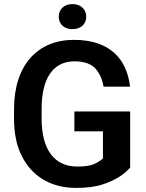

<svg xmlns="http://www.w3.org/2000/svg" viewBox="-20 -918 722 948"><path d="M347.2 -367.7V-269.5H488.3V-136.2C480 -127.4 466.8 -118.7 447.8 -109.4C428.7 -100.1 399.9 -95.7 361.3 -95.7C248.5 -95.7 185.5 -179.2 185.5 -332V-379.9C185.5 -530.8 241.7 -615.2 347.7 -615.2C394 -615.2 428.2 -603.5 450.2 -580.6C471.7 -557.1 485.4 -526.9 491.2 -490.2H622.1C606.4 -625 524.4 -721.2 344.7 -721.2C165 -721.2 49.3 -595.7 49.3 -378.9V-332C49.3 -259.3 62 -197.8 87.9 -147C139.2 -45.4 233.9 9.8 354.5 9.8C406.7 9.8 450.7 4.4 486.3 -7.3C558.1 -29.8 601.1 -64.9 622.6 -90.8V-367.7ZM270 -835.4C270 -800.3 295.9 -773.9 337.4 -773.9C379.9 -773.9 405.8 -800.3 405.8 -835.4C405.8 -871.1 379.9 -897.9 337.4 -897.9C295.9 -897.9 270 -871.1 270 -835.4Z"/></svg>

Font: Vazirmatn SemiBold
Style: Regular
Weight: 600
Designer: Saber Rastikerdar
Foundry: Saber Rastikerdar
Version: Version 33.003